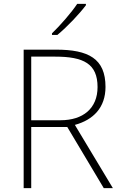

<svg xmlns="http://www.w3.org/2000/svg" viewBox="-20 -970 626 990"><path d="M423 -943V-950H378C350 -907 289 -837 248 -798V-790H276C328 -833 390 -899 423 -943ZM269 -714H102V0H141V-315H327L515 0H562L366 -326C461 -352 524 -415 524 -522C524 -668 436 -714 269 -714ZM264 -678C412 -678 483 -641 483 -521C483 -411 408 -350 292 -350H141V-678Z"/></svg>

Font: Noto Sans Lao ExtraLight
Style: Regular
Weight: 200
Designer: Monotype Design Team
Foundry: Monotype Imaging Inc.
Version: Version 2.003